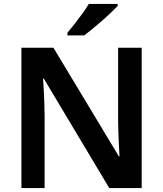

<svg xmlns="http://www.w3.org/2000/svg" viewBox="-20 -957 830 977"><path d="M701 0H536L203 -557H199Q201 -534 202.5 -502Q204 -470 205.5 -435.5Q207 -401 207 -368V0H89V-714H252L585 -161H588Q587 -180 585.5 -211.5Q584 -243 582.5 -278.5Q581 -314 581 -343V-714H701ZM579 -927Q566 -913 545 -893Q524 -873 499.5 -851.5Q475 -830 451 -810.5Q427 -791 409 -777H323V-790Q339 -809 359 -834.5Q379 -860 399 -887.5Q419 -915 432 -937H579Z"/></svg>

Font: Noto Sans Syriac Eastern SemiBold
Style: Regular
Weight: 600
Designer: Patrick Giasson and the Monotype Design Team
Foundry: Monotype Imaging Inc.
Version: Version 3.001